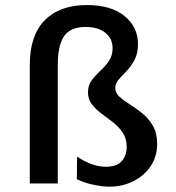

<svg xmlns="http://www.w3.org/2000/svg" viewBox="-20 -708 679 741"><path d="M512.5 -538Q512.5 -501.5 499.2 -476.8Q486 -452 468.8 -434.2Q451.5 -416.5 438.2 -401.2Q425 -386 425 -368.5Q425 -349 441.5 -334.2Q458 -319.5 482 -304.5Q506 -289.5 530 -270Q554 -250.5 570.2 -222.2Q586.5 -194 586.5 -152.5Q586.5 -102.5 560.5 -65.2Q534.5 -28 492.8 -7.8Q451 12.5 403.5 12.5Q375 12.5 340 5Q305 -2.5 276.5 -16.5L277.5 -103.5Q335.5 -64.5 388.5 -64.5Q432 -64.5 450.5 -86.8Q469 -109 469 -140.5Q469 -173 453.8 -195.8Q438.5 -218.5 416.5 -235.8Q394.5 -253 372.2 -269.2Q350 -285.5 334.8 -305Q319.5 -324.5 319.5 -351.5Q319.5 -378.5 334 -398Q348.5 -417.5 367.2 -434.8Q386 -452 400.2 -472.5Q414.5 -493 414.5 -522Q414.5 -559.5 386.2 -581.8Q358 -604 310 -604Q252.5 -604 227.8 -569Q203 -534 203 -455.5V0H95V-458Q95 -571.5 153 -630Q211 -688.5 315.5 -688.5Q408.5 -688.5 460.5 -646.2Q512.5 -604 512.5 -538Z"/></svg>

Font: Karla SemiBold
Style: Regular
Weight: 600
Designer: Jonathan Pinhorn
Version: Version 2.004; ttfautohint (v1.8.4.7-5d5b);gftools[0.9.33]